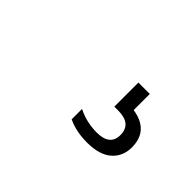

<svg xmlns="http://www.w3.org/2000/svg" viewBox="-39 -166 530 530"><g transform="rotate(45 226.0 99.0)"><path d="M299 207.5Q256.5 207.5 224 192V151.5Q244 161.5 263 165.2Q282 169 298.5 169Q350 169 350 127.5Q350 84 297.5 84H282.5V-10H327V53Q396.5 63.5 396.5 129.5Q396.5 164.5 372 186Q347.5 207.5 299 207.5Z"/></g></svg>

Font: Encode Sans Cnd
Style: Regular
Weight: 400
Width: 3
Designer: Multiple Designers
Foundry: Impallari Type
Version: Version 3.002; ttfautohint (v1.8.3) -l 8 -r 50 -G 200 -x 14 